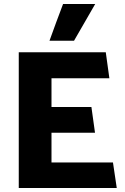

<svg xmlns="http://www.w3.org/2000/svg" viewBox="-20 -942 625 962"><path d="M296 -922H457L351 -738H228Q244 -784 261.5 -830Q279 -876 296 -922ZM565 0H74V-680H510L528 -550H238V-406H438L456 -277H238V-128H546Q551 -96 555.5 -64Q560 -32 565 0Z"/></svg>

Font: Palanquin Dark SemiBold
Style: Regular
Weight: 600
Designer: Pria Ravichandran
Version: Version 1.001